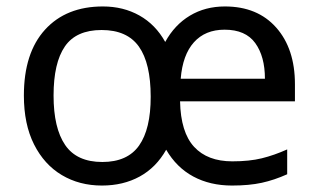

<svg xmlns="http://www.w3.org/2000/svg" viewBox="-20 -565 986 595"><path d="M677 -545Q778 -545 836 -479.5Q894 -414 894 -304V-251H538Q540 -155 581.5 -110Q623 -65 700 -65Q753 -65 791.5 -74.5Q830 -84 870 -102V-25Q830 -7 791 1.5Q752 10 699 10Q631 10 579 -18Q527 -46 495 -101Q464 -46 413 -18Q362 10 296 10Q226 10 171.5 -22.5Q117 -55 85.5 -117.5Q54 -180 54 -269Q54 -401 119.5 -473Q185 -545 299 -545Q362 -545 412 -517Q462 -489 492 -435Q521 -488 568.5 -516.5Q616 -545 677 -545ZM676 -473Q616 -473 581 -434Q546 -395 540 -321H801Q801 -390 771 -431.5Q741 -473 676 -473ZM295 -472Q216 -472 181 -421Q146 -370 146 -269Q146 -168 182 -115.5Q218 -63 297 -63Q375 -63 411 -114Q447 -165 447 -265Q447 -369 410.5 -420.5Q374 -472 295 -472Z"/></svg>

Font: Noto Sans Ugaritic
Style: Regular
Weight: 400
Designer: Monotype Design Team
Foundry: Monotype Imaging Inc.
Version: Version 2.001; ttfautohint (v1.8.4.7-5d5b)